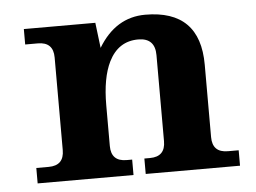

<svg xmlns="http://www.w3.org/2000/svg" viewBox="-42 -552 808 605"><g transform="rotate(-5 362.0 -250.0)"><path d="M693.8 0H395.5V-48.8H413.1Q461.9 -48.8 461.9 -97.7V-370.1Q461.9 -424.3 408.7 -424.3Q345.7 -424.3 315.4 -363.3Q290.5 -313 290.5 -226.1V-97.7Q290.5 -48.8 339.4 -48.8H356.9V0H53.7V-48.8H92.8Q141.6 -48.8 141.6 -97.7V-390.6Q141.6 -439.5 92.8 -439.5H52.7V-488.3H278.8L288.6 -408.2Q343.8 -500 437.5 -500Q610.8 -500 610.8 -326.7V-97.7Q610.8 -48.8 659.7 -48.8H693.8Z"/></g></svg>

Font: Munson
Style: Bold
Weight: 700
Designer: Paul James MIller
Foundry: High-Logic / Made with FontCreator
Version: Version 2.10;May 5, 2019;FontCreator 11.5.0.2430 64-bit